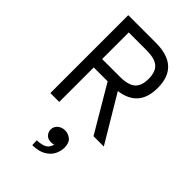

<svg xmlns="http://www.w3.org/2000/svg" viewBox="-277 -745 1133 1133"><g transform="rotate(45 290.0 -178.5)"><path d="M87 0V-650H318Q514 -650 514 -469Q514 -310 360 -290L533 0H447L277 -288H161V0ZM161 -358H309Q378 -358 408 -384.5Q438 -411 438 -469Q438 -528 408 -554Q378 -580 309 -580H161ZM229 293 227 254Q272 252 292 239Q312 226 318 199Q307 203 295 203Q269 203 254.5 187.5Q240 172 240 150Q240 127 258.5 110.5Q277 94 305 94Q331 94 352.5 111.5Q374 129 374 169Q374 197 360.5 225Q347 253 315 272.5Q283 292 229 293Z"/></g></svg>

Font: Sometype Mono
Style: Regular
Weight: 400
Monospace: yes
Designer: Ryoichi Tsunekawa
Foundry: Dharma Type
Version: Version 1.000; ttfautohint (v1.8.3)